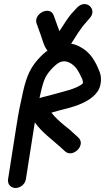

<svg xmlns="http://www.w3.org/2000/svg" viewBox="-20 -865 524 959"><path d="M163.3 -746.1 168 -733.8C173.2 -717.2 177.8 -706.7 181.9 -694.8L188.7 -674.8C195.7 -654.5 203.3 -623.6 225.3 -603.5C266.3 -566 313.8 -612.9 332.2 -641.8C338.8 -651.3 351.9 -671.7 368.3 -698.2C397.1 -742 402.5 -743.3 427.9 -774.2C468.5 -817.5 410.8 -873.3 365.7 -827.7L356.9 -818.3C351.4 -812.4 346.9 -806.7 338 -797.7C323.1 -781.9 298.6 -743.1 276.8 -709.4C267.5 -732.7 258.9 -759.9 249 -786C232.1 -840.4 143.9 -797.1 163.3 -746.1ZM177.3 -375.1C179 -382.7 180.8 -391 182.7 -399.3C199.4 -472.4 208.5 -488.9 242 -525.3C264.8 -547.8 283.4 -563.2 312.2 -557.6C331.4 -552.4 345.6 -542.1 359.7 -525.6C371.4 -510.4 382.6 -488.7 390.9 -470C393 -463.6 394.7 -455.1 393.8 -448.7C364.3 -420.4 292.4 -407.3 232.7 -389.8C219.1 -385.5 198 -382 177.3 -375.1ZM153.9 -253.5C189.2 -204 241.3 -166.9 282.8 -129.4L304.4 -109.6C342.7 -72.9 413.4 -141.4 370.1 -179.1L349 -198.3C334.3 -212.5 319.2 -225.5 301.7 -238.6C278.2 -257.7 255.1 -278.7 236.8 -302.1C238.1 -302.5 244.4 -304.4 247.2 -305.4C286.8 -317.9 343.5 -327 391.2 -349.6C422 -363.6 471.2 -392.3 481.2 -440.6C487.4 -468.9 484.2 -493.1 474.2 -514C458.7 -553.3 434.7 -598 392.4 -623.8C371.4 -637.3 336.3 -654.7 293.3 -645.5C247.4 -636.6 210.8 -611.4 182.1 -581.8C135.3 -533.5 113.8 -490.8 94.8 -405.7C79.3 -336.8 72.9 -304.4 62.9 -241L20.3 30C16.3 55.3 34.4 74 57.9 74C81.3 74 105.3 55.4 109.3 30L151.9 -241C152.5 -245.2 153.2 -249.4 153.9 -253.5Z"/></svg>

Font: Just Breathe
Style: BdObl3
Weight: 400
Foundry: Cannot Into Space Fonts
Version: Version 0.72